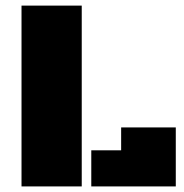

<svg xmlns="http://www.w3.org/2000/svg" viewBox="-20 -668 659 688"><path d="M57.1 0V-647.9H272.9V0ZM307.1 0V-129.4H414.1V-211.4H609.9V0Z"/></svg>

Font: Black Ops One [rus by aLiNcE]
Style: Regular
Weight: 400
Designer: James Grieshaber
Foundry: James Grieshaber
Version: Version 1.002;May 25, 2024;FontCreator 13.0.0.2680 64-bit